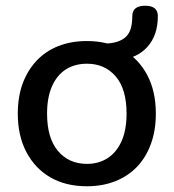

<svg xmlns="http://www.w3.org/2000/svg" viewBox="-20 -640 605 669"><path d="M283 9Q209 9 155.5 -22Q102 -53 72 -110Q42 -167 42 -244Q42 -303 59 -349Q76 -395 107.5 -428.5Q139 -462 183.5 -479.5Q228 -497 283 -497Q356 -497 409.5 -466Q463 -435 493 -378.5Q523 -322 523 -244Q523 -186 506 -139Q489 -92 457.5 -59Q426 -26 381.5 -8.5Q337 9 283 9ZM283 -69Q324 -69 355 -89Q386 -109 403.5 -148Q421 -187 421 -244Q421 -330 383 -374Q345 -418 283 -418Q241 -418 210 -398.5Q179 -379 161.5 -340Q144 -301 144 -244Q144 -159 182 -114Q220 -69 283 -69ZM393 -431 338 -467V-488Q368 -488 388 -494.5Q408 -501 419.5 -512.5Q431 -524 436 -542Q441 -560 441 -584Q441 -620 486 -620Q508 -620 519 -611Q530 -602 530 -584Q530 -517 493.5 -476.5Q457 -436 393 -431Z"/></svg>

Font: Nunito ExtraLight SemiBold
Style: Regular
Weight: 600
Version: Version 3.602